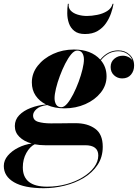

<svg xmlns="http://www.w3.org/2000/svg" viewBox="-85 -730 726 1010"><path d="M276.5 -710Q273.5 -688.5 287 -674.2Q300.5 -660 323.8 -653Q347 -646 372 -646Q397 -646 426.2 -651.8Q455.5 -657.5 478.2 -671.5Q501 -685.5 507.5 -710H512Q508.5 -687 499 -659.8Q489.5 -632.5 472.5 -607.8Q455.5 -583 428.5 -567Q401.5 -551 362 -551Q326.5 -551 306.2 -567Q286 -583 277.5 -607.8Q269 -632.5 268.8 -659.8Q268.5 -687 272 -710ZM254 -160Q203 -160 163 -177.5Q125 -172.5 107 -156.2Q89 -140 89 -123Q89 -97 116.2 -89Q143.5 -81 182 -81Q199.5 -81 225 -81.2Q250.5 -81.5 274.8 -81.8Q299 -82 313 -82Q375 -82 415.2 -53.2Q455.5 -24.5 455.5 42Q455.5 96.5 428.2 137.5Q401 178.5 355.5 205.8Q310 233 255.2 246.5Q200.5 260 145 260Q43 260 -11 228.8Q-65 197.5 -65 143Q-65 113.5 -43.8 88.5Q-22.5 63.5 11 46.8Q44.5 30 81.5 25Q41.5 14 17.2 -9.8Q-7 -33.5 -7 -67Q-7 -100 15.8 -123.8Q38.5 -147.5 76 -162Q113.5 -176.5 157 -180.5Q122.5 -197.5 102.5 -227Q82.5 -256.5 82.5 -296.5Q82.5 -344.5 113.2 -383.8Q144 -423 194.2 -446.2Q244.5 -469.5 304 -469.5Q394 -469.5 442.5 -416.5Q482 -465 537.5 -465Q572.5 -465 596.5 -442.8Q620.5 -420.5 620.5 -385Q620.5 -357 604 -337.2Q587.5 -317.5 557.5 -317.5Q533 -317.5 515 -334Q497 -350.5 497 -377.5Q497 -404.5 516.2 -420.8Q535.5 -437 561 -437Q576 -437 590 -430.2Q604 -423.5 612 -411.5Q604 -434 584 -447.2Q564 -460.5 537.5 -460.5Q484 -460.5 445.5 -413Q475.5 -377.5 475.5 -328.5Q475.5 -281 445 -242.8Q414.5 -204.5 364 -182.2Q313.5 -160 254 -160ZM237.5 -166Q252.5 -166 268.8 -185.2Q285 -204.5 300.5 -235Q316 -265.5 328.8 -300Q341.5 -334.5 349 -365.8Q356.5 -397 356.5 -417Q356.5 -437 348.2 -450.5Q340 -464 321 -464Q306 -464 289.8 -444.8Q273.5 -425.5 258 -395Q242.5 -364.5 229.8 -330.2Q217 -296 209.5 -264.8Q202 -233.5 202 -213.5Q202 -193.5 210.5 -179.8Q219 -166 237.5 -166ZM35 150.5Q35 252 163 252Q216 252 264.2 238.8Q312.5 225.5 350.5 202.2Q388.5 179 410.2 149.5Q432 120 432 88Q432 34 363 34H151.5Q123 34 97.5 29Q72 41.5 53.5 74.8Q35 108 35 150.5Z"/></svg>

Font: Bodoni* 36pt
Style: Bold Italic
Weight: 700
Italic angle: -13°
Version: Version 2.3